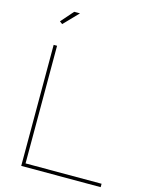

<svg xmlns="http://www.w3.org/2000/svg" viewBox="-134 -1005 847 1088"><g transform="rotate(15 289.5 -460.5)"><path d="M99 0V-710H119V-20H565V0ZM115 -836 99 -848 163 -921H197Z"/></g></svg>

Font: Raleway Thin
Style: Regular
Weight: 100
Designer: Matt McInerney, Pablo Impallari, Rodrigo Fuenzalida
Foundry: Matt McInerney, Pablo Impallari, Rodrigo Fuenzalida
Version: Version 4.026